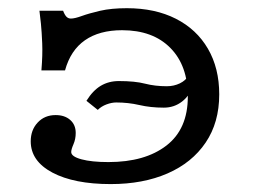

<svg xmlns="http://www.w3.org/2000/svg" viewBox="-20 -447 646 478"><path d="M255.6 11.3Q164.5 11.3 110.5 -17.3Q56.5 -46 56.5 -95.2Q56.5 -123.4 73.8 -141.9Q91.1 -160.5 118.5 -160.5Q141.1 -160.5 154.8 -148.4Q168.5 -136.3 168.5 -116.1Q168.5 -100.8 162.9 -87.9Q157.3 -75 157.3 -68.5Q157.3 -57.3 182.7 -50.4Q208.1 -43.5 250 -43.5Q341.1 -43.5 394.4 -84.7Q447.6 -125.8 447.6 -206.5Q447.6 -283.9 404 -327.8Q360.5 -371.8 283.9 -371.8Q227.4 -371.8 191.5 -346.8Q155.6 -321.8 141.9 -271.8H83.1Q86.3 -310.5 85.1 -339.1Q83.9 -367.7 81.9 -387.9Q79.8 -408.1 78.2 -420.2H137.1Q141.1 -409.7 145.6 -405.2Q150 -400.8 156.5 -400.8Q166.1 -400.8 183.9 -407.3Q201.6 -413.7 229.4 -420.2Q257.3 -426.6 296 -426.6Q366.1 -426.6 417.7 -400.4Q469.4 -374.2 497.6 -325.8Q525.8 -277.4 525.8 -212.1Q525.8 -141.9 491.9 -91.9Q458.1 -41.9 397.2 -15.3Q336.3 11.3 255.6 11.3ZM449.2 -258.9 459.7 -234.7Q453.2 -209.7 433.5 -194.4Q413.7 -179 387.9 -179Q354.8 -179 327 -185.5Q299.2 -191.9 269.4 -191.9Q258.1 -191.9 245.2 -187.1Q232.3 -182.3 223.4 -173.4L195.2 -196Q211.3 -221.8 231 -233.5Q250.8 -245.2 275.8 -245.2Q316.1 -245.2 341.1 -238.7Q366.1 -232.3 395.2 -232.3Q412.9 -232.3 427.8 -239.5Q442.7 -246.8 449.2 -258.9Z"/></svg>

Font: Playfair 5pt SemiExpanded Light
Style: Regular
Weight: 300
Width: 6
Designer: Claus Eggers Sørensen
Foundry: Claus Eggers Sørensen
Version: Version 2.203